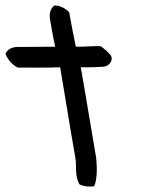

<svg xmlns="http://www.w3.org/2000/svg" viewBox="-70 -650 522 699"><path d="M332 -450C344 -437 333 -409 305 -407C276 -405 253 -405 224 -405C244 -294 261 -184 280 -76C285 -28 282 7 273 28C254 31 236 29 219 21C201 -13 210 -44 204 -78C185 -184 168 -295 149 -405C99 -403 46 -404 -5 -404C-23 -412 -42 -432 -50 -454C-45 -468 -28 -479 -7 -479C40 -479 85 -480 131 -480C123 -514 118 -546 112 -581C108 -602 116 -622 128 -630C150 -630 171 -618 182 -605C190 -561 197 -522 206 -480C238 -479 264 -483 296 -482C308 -474 321 -463 332 -450Z"/></svg>

Font: Snowfall
Style: RevObl
Weight: 400
Designer: Jasper
Foundry: Cannot Into Space Fonts
Version: Version 0.9